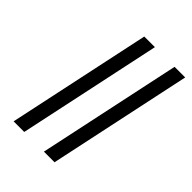

<svg xmlns="http://www.w3.org/2000/svg" viewBox="-222 -860 959 959"><g transform="rotate(45 257.5 -380.5)"><path d="M56 0H131L293 -761H218ZM270 0H345L507 -761H432Z"/></g></svg>

Font: Noto Sans SemiCondensed
Style: Italic
Weight: 400
Width: 4
Italic angle: -12°
Designer: Monotype Design Team
Foundry: Monotype Imaging Inc.
Version: Version 2.013